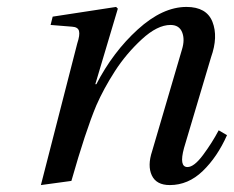

<svg xmlns="http://www.w3.org/2000/svg" viewBox="-20 -522 675 554"><path d="M98 12 203 -397Q211 -421 208 -432.5Q205 -444 188 -445L126 -450L132 -474L315 -502L320 -497L255 -279H258Q306 -372 377.5 -437Q449 -502 518 -502Q576 -502 593 -459Q610 -416 589 -357L511 -95Q496 -40 521 -40Q540 -40 566 -75Q592 -110 611 -146L635 -132Q607 -69 565 -28.5Q523 12 470 12Q431 12 418 -16Q405 -44 419 -86L505 -379Q514 -408 505.5 -429Q497 -450 472 -450Q434 -450 389 -408.5Q344 -367 311.5 -316.5Q279 -266 258 -218Q227 -144 186 0Z"/></svg>

Font: Heuristica
Style: Italic
Weight: 400
Italic angle: -13°
Version: Version 1.0.2